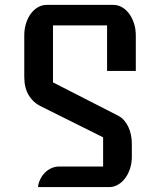

<svg xmlns="http://www.w3.org/2000/svg" viewBox="-20 -760 665 780"><path d="M134.3 0Q136.2 -17.1 143.8 -32.2Q151.4 -47.4 162.8 -58.8Q174.3 -70.3 189 -76.9Q203.6 -83.5 219.7 -83.5H398.9V-202.1L143.1 -329.6Q113.8 -344.2 96.2 -374Q78.6 -403.8 78.6 -448.2V-616.2Q78.6 -642.1 85.7 -664.8Q92.8 -687.5 105.2 -704.3Q117.7 -721.2 134.3 -730.7Q150.9 -740.2 169.9 -740.2H439.9Q459 -740.2 475.6 -730.7Q492.2 -721.2 504.6 -704.3Q517.1 -687.5 524.4 -664.8Q531.7 -642.1 531.7 -616.2V-471.7H415V-656.7H195.3V-425.3L460 -290Q472.7 -283.7 482.9 -272.5Q493.2 -261.2 500.5 -246.3Q507.8 -231.4 511.7 -213.4Q515.6 -195.3 515.6 -175.8V-123Q515.6 -97.7 508.3 -75.2Q501 -52.7 488.5 -36.1Q476.1 -19.5 459.5 -9.8Q442.9 0 423.8 0H134.3Z"/></svg>

Font: Atomic Age
Style: Regular
Weight: 400
Version: Version 1.007; ttfautohint (v1.4.1) -l 6 -r 46 -G 0 -x 0 -H 